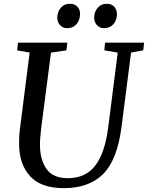

<svg xmlns="http://www.w3.org/2000/svg" viewBox="-20 -964 766 994"><path d="M658.5 -692 609 -306Q587 -136 513.8 -63Q440.5 10 311.5 10Q193 10 137 -50.5Q81 -111 79 -211Q78.5 -229.5 79.2 -249.5Q80 -269.5 82.5 -291L133.5 -692L69 -703L73 -743H328.5L324 -703.5L244 -691.5L193 -299Q190 -272 188.2 -248.8Q186.5 -225.5 187 -206Q189 -132.5 222.5 -87Q256 -41.5 331 -41.5Q423 -41.5 473.2 -106.8Q523.5 -172 540.5 -307L589.5 -691.5L520 -703.5L524 -743H726L721.5 -703.5ZM327 -818Q305.5 -818 290.8 -834Q276 -850 276.5 -874.5Q277.5 -904.5 295.5 -924.5Q313.5 -944.5 341 -944.5Q367 -944.5 381 -929Q395 -913.5 394.5 -891Q394 -859 375.8 -838.5Q357.5 -818 327 -818ZM518 -818Q496.5 -818 481.8 -834Q467 -850 467.5 -874.5Q468.5 -904.5 486.5 -924.5Q504.5 -944.5 532 -944.5Q558 -944.5 571.8 -929Q585.5 -913.5 585.5 -891Q585 -859 566.8 -838.5Q548.5 -818 518 -818Z"/></svg>

Font: Merriweather Text Regular
Style: Italic
Weight: 400
Italic angle: -7.8°
Designer: Eben Sorkin
Foundry: Eben Sorkin
Version: Version 2.100; ttfautohint (v1.7.19-72a1) -l 8 -r 50 -G 200 